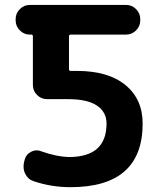

<svg xmlns="http://www.w3.org/2000/svg" viewBox="-20 -775 642 784"><path d="M415 -270.5Q415 -317.4 376 -343.8Q336.9 -370.1 258.8 -370.1H171.9Q148.4 -370.1 131.3 -387.2Q114.3 -404.3 114.3 -427.7V-627Q114.3 -633.8 107.4 -633.8H101.6Q78.1 -633.8 61 -650.9Q43.9 -668 43.9 -691.4V-697.3Q43.9 -720.7 61 -737.8Q78.1 -754.9 101.6 -754.9H495.1Q518.6 -754.9 535.6 -737.8Q552.7 -720.7 552.7 -697.3V-691.4Q552.7 -668 535.6 -650.9Q518.6 -633.8 495.1 -633.8H269.5Q261.7 -633.8 261.7 -627V-492.2Q261.7 -485.4 269.5 -485.4H294.9Q421.9 -485.4 492.2 -427.7Q562.5 -370.1 562.5 -270.5Q562.5 -10.7 267.6 -10.7Q189.5 -10.7 117.2 -35.2Q93.8 -43 83 -65.4Q76.2 -79.1 76.2 -94.7Q76.2 -103.5 78.1 -112.3L81.1 -124Q86.9 -145.5 107.4 -155.3Q118.2 -161.1 129.9 -161.1Q139.6 -161.1 148.4 -157.2Q210.9 -134.8 263.7 -133.8Q415 -134.8 415 -270.5Z"/></svg>

Font: Gen Jyuu Gothic Bold
Style: Bold
Weight: 700
Designer: [Source Han Sans]
Ryoko NISHIZUKA  (kana & ideographs); Paul D. Hunt (Latin, Greek & Cyrillic); Wenlong ZHANG  (bopomofo
Version: Version 1.002.20150607